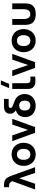

<svg xmlns="http://www.w3.org/2000/svg" viewBox="1820 -2670 866 4546"><g transform="rotate(-90 2253.0 -397.0)"><path d="M236 -540 40 0H176L304 -374L432 0H568L372 -540C341 -627 309 -706 220 -727C186 -735 143 -735 132 -735H93V-616H119C185 -616 213 -596 236 -540Z M871 15C1033 15 1145 -102 1145 -270C1145 -437 1034 -555 871 -555C711 -555 598 -439 598 -270C598 -103 708 15 871 15ZM742 -270C742 -364 782 -428 871 -428C957 -428 1001 -366 1001 -270C1001 -177 958 -112 871 -112C786 -112 742 -173 742 -270Z M1381 0H1517L1713 -540H1577L1449 -166L1321 -540H1185Z M2023 15C2189 15 2300 -92 2300 -244C2300 -352.5 2242.5 -438.5 2150 -478C2068 -514 1969 -529 1969 -582C1969 -603 1984 -615 2004 -621C2019 -625 2036 -625 2059 -625H2184V-735H2028C1992 -735 1979 -735 1963 -733C1859 -720 1833 -644 1833 -589C1833 -524 1869 -482.5 1918.5 -453.5C1813 -433 1753 -343 1753 -233C1753 -83 1864 15 2023 15ZM1910 -244C1910 -326 1950 -376 2027 -376C2102 -376 2144 -326 2144 -244C2144 -164 2104 -112 2027 -112C1952 -112 1910 -159 1910 -244Z M2554.5 4C2594.5 11 2670.5 12 2712.5 0V-113C2683.5 -109 2650.5 -107 2624.5 -109C2603.5 -111 2580.5 -119 2567.5 -140C2554.5 -161 2556.5 -193 2556.5 -237V-540H2420.5V-229C2420.5 -156 2414.5 -111 2444.5 -64C2475.5 -16 2516.5 -3 2554.5 4ZM2439 -615H2540L2623 -810H2522Z M2918.5 0H3054.5L3250.5 -540H3114.5L2986.5 -166L2858.5 -540H2722.5Z M3563.5 15C3725.5 15 3837.5 -102 3837.5 -270C3837.5 -437 3726.5 -555 3563.5 -555C3403.5 -555 3290.5 -439 3290.5 -270C3290.5 -103 3400.5 15 3563.5 15ZM3434.5 -270C3434.5 -364 3474.5 -428 3563.5 -428C3649.5 -428 3693.5 -366 3693.5 -270C3693.5 -177 3650.5 -112 3563.5 -112C3478.5 -112 3434.5 -173 3434.5 -270Z M3937.5 -247C3937.5 -158 3940.5 16 4191.5 16C4442.5 16 4445.5 -158 4445.5 -247V-540H4307.5V-285C4307.5 -236 4307.5 -112 4191.5 -112C4075.5 -112 4075.5 -236 4075.5 -285V-540H3937.5Z"/></g></svg>

Font: Eudonet ExtraBold
Style: Regular
Weight: 800
Designer: Mikhail Sharanda
Foundry: Mikhail Sharanda
Version: Version 4.503;Glyphs 3.1.2 (3151)